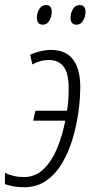

<svg xmlns="http://www.w3.org/2000/svg" viewBox="-52 -740 371 769"><path d="M45.4 9.8Q21 9.8 2.2 6.3Q-16.6 2.9 -32.2 -2.4V-47.9Q-16.6 -40 2.7 -35.4Q22 -30.8 43.5 -30.8Q88.9 -30.8 121.8 -62Q154.8 -93.3 176.3 -144.8Q197.8 -196.3 209.5 -256.8H81.1L89.8 -296.4H216.3Q223.1 -335 223.1 -386.7Q223.1 -444.8 203.6 -472.2Q184.1 -499.5 144 -499.5Q124 -499.5 107.7 -494.6Q91.3 -489.7 77.6 -481.9L68.8 -520.5Q85.4 -528.8 107.9 -534.4Q130.4 -540 152.3 -540Q211.9 -540 240.7 -501.5Q269.5 -462.9 269.5 -391.6Q269.5 -347.2 262.5 -293.7Q255.4 -240.2 239.7 -186.8Q224.1 -133.3 198.2 -88.9Q172.4 -44.4 134.5 -17.3Q96.7 9.8 45.4 9.8ZM254.9 -641.1Q230.5 -641.1 230.5 -668.9Q230.5 -687 240 -703.4Q249.5 -719.7 267.1 -719.7Q290.5 -719.7 290.5 -692.4Q290.5 -673.8 281 -657.5Q271.5 -641.1 254.9 -641.1ZM120.1 -641.1Q95.7 -641.1 95.7 -668.9Q95.7 -687 105.2 -703.4Q114.7 -719.7 131.8 -719.7Q155.3 -719.7 155.3 -692.4Q155.3 -673.8 145.8 -657.5Q136.2 -641.1 120.1 -641.1Z"/></svg>

Font: Open Sans Condensed Light
Style: Italic
Weight: 300
Width: 3
Italic angle: -12°
Designer: Monotype Design Team
Foundry: Monotype Imaging Inc.
Version: Version 3.000; ttfautohint (v1.8.4)